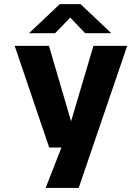

<svg xmlns="http://www.w3.org/2000/svg" viewBox="-20 -726 690 946"><path d="M204.9 200 295.9 -32.7 352.4 0.8H222.4L52.3 -500H221.3L343.1 -84.1H317.1L440.4 -500H606.7L367.7 200ZM123.1 -562.4 274.5 -705.6H376.9L528.4 -562.4H399.6L325.8 -639.5L251.8 -562.4Z"/></svg>

Font: Trispace Thin
Style: Regular
Weight: 100
Designer: Tyler Finck
Foundry: Etcetera Type Company
Version: Version 1.210